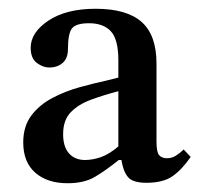

<svg xmlns="http://www.w3.org/2000/svg" viewBox="-20 -664 462 438"><path d="M134 -246Q88 -246 60.5 -270Q33 -294 33 -339Q33 -376 51.5 -400.5Q70 -425 99.5 -440.5Q129 -456 161.5 -465Q194 -474 222 -480L250 -487V-526Q250 -574 233 -592.5Q216 -611 183 -611Q153 -611 144 -599Q135 -587 135 -552Q135 -531 123 -520.5Q111 -510 92 -510Q78 -510 64 -520.5Q50 -531 50 -555Q50 -590 90.5 -617Q131 -644 198 -644Q269 -644 303 -614Q337 -584 337 -519V-341Q337 -317 343 -310Q349 -303 361 -303Q372 -303 381.5 -309Q391 -315 399 -323L415 -306Q395 -277 373.5 -262Q352 -247 314 -247Q283 -247 272 -260Q261 -273 257 -299H251Q221 -275 196.5 -260.5Q172 -246 134 -246ZM250 -330V-456Q216 -447 187.5 -436.5Q159 -426 141.5 -408Q124 -390 124 -358Q124 -329 137.5 -314Q151 -299 174 -299Q191 -299 210 -305.5Q229 -312 250 -330Z"/></svg>

Font: STIX Two Text Medium
Style: Regular
Weight: 500
Designer: Ross Mills, John Hudson & Paul Hanslow, Tiro Typeworks Ltd; with prior portions MicroPress Inc., and Coen Hoffman.
Foundry: Tiro Typeworks Ltd
Version: Version 2.13 b171